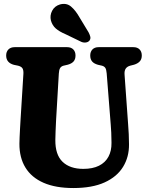

<svg xmlns="http://www.w3.org/2000/svg" viewBox="-20 -938 743 969"><path d="M538.8 -310 518.4 -567.9Q516.7 -587.8 511.3 -595.6Q506 -603.4 494.4 -606.5L474.3 -611.1Q454 -616.9 444.7 -628.1Q435.4 -639.3 435.4 -657.9Q435.4 -677 446.5 -688.5Q457.7 -700 478.2 -700H652.8Q673.4 -700 684.5 -688.5Q695.6 -677 695.6 -657.9Q695.6 -639.3 685.5 -628.3Q675.5 -617.3 656.7 -611.5L637 -606.5Q621.3 -602.2 614.1 -591.1Q607 -580 608.7 -560.4L626.6 -310.8Q628.8 -285.2 629.8 -260.8Q630.8 -236.4 631.1 -209.8Q631.8 -146 601.1 -95.9Q570.5 -45.9 507.9 -17.4Q445.4 11 349.9 11Q260.7 11 199.9 -15.5Q139.1 -42.1 108.4 -92.2Q77.6 -142.3 78 -213Q78.1 -226.7 79 -246.2Q79.8 -265.7 81.1 -288.5Q82.4 -311.3 83.8 -334.9L98.1 -565.5Q99.1 -583.7 93.5 -593Q87.9 -602.2 71.2 -606.5L50.5 -610.7Q11.1 -621.2 11.1 -657.9Q11.1 -677 22.5 -688.5Q33.9 -700 54.4 -700H318.3Q338.9 -700 350 -688.5Q361.1 -677 361.1 -657.9Q361.1 -638.9 351.4 -627.9Q341.8 -616.9 322.2 -611.5L300.7 -606.5Q288.6 -603.3 283.2 -594.1Q277.9 -584.8 276.9 -566.9L262.9 -328.9Q261.3 -299.1 260.5 -274.7Q259.7 -250.4 259.3 -231.7Q258.6 -157.1 295.8 -121.4Q333.1 -85.7 400.5 -85.7Q447.5 -85.7 479.3 -101.5Q511.1 -117.3 527.2 -146.9Q543.3 -176.5 542.7 -217.4Q542.4 -247.7 541.5 -268.2Q540.6 -288.8 538.8 -310ZM381.6 -849.8 426.9 -775Q432.9 -763.7 435.6 -753.2Q438.4 -742.7 431.5 -733Q424.7 -725 413 -723.6Q401.3 -722.1 390.5 -726.8L312.4 -764.6Q278.9 -778.8 261.4 -794.4Q243.9 -809.9 237 -834.4Q230.8 -859.6 243 -883.4Q255.2 -907.3 282.7 -915.6Q315.5 -924.4 338.5 -904.9Q361.6 -885.5 381.6 -849.8Z"/></svg>

Font: Fraunces 144pt S100 Black
Style: Regular
Weight: 900
Version: Version 1.000